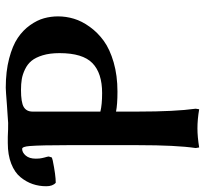

<svg xmlns="http://www.w3.org/2000/svg" viewBox="-48 -650 698 653"><g transform="rotate(-90 300.5 -323.0)"><path d="M91.8 -495.1 82 -492.2Q31.7 -481.9 5.9 -481.9Q-5.9 -492.2 -5.9 -514.2Q-5.9 -538.6 1.5 -560.3Q8.8 -582 24.9 -601.8Q41 -621.6 70.8 -633.3Q100.6 -645 141.1 -645H162.1Q166.5 -645 174.8 -644.5Q183.1 -644 187 -644Q203.6 -643.6 209.5 -643.8Q215.3 -644 238.3 -645.8Q261.2 -647.5 270 -647.9Q319.8 -651.9 329.1 -651.9Q384.8 -651.9 428.5 -640.4Q472.2 -628.9 498.5 -611.1Q524.9 -593.3 542 -569.1Q559.1 -544.9 565.4 -521.7Q571.8 -498.5 571.8 -474.1Q571.8 -446.8 563.7 -419.9Q555.7 -393.1 536.1 -366Q516.6 -338.9 488.3 -318.4Q460 -297.9 415.3 -284.9Q370.6 -272 315.9 -272Q272 -272 248 -276.9V-202.1Q248 -76.2 257.8 -5.9L255.9 5.9Q221.7 0 190.9 0Q162.1 0 126 5.9L124 -5.9Q133.8 -72.3 133.8 -202.1V-442.9Q133.8 -531.7 130.9 -569.8Q128.9 -596.2 121.1 -596.2Q108.9 -596.2 98.4 -584Q87.9 -571.8 87.9 -549.8Q87.9 -536.6 89.8 -528.8Q90.3 -525.4 91.8 -520.3Q93.3 -515.1 94.2 -511.5Q95.2 -507.8 95.2 -505.9Q95.2 -504.9 93.8 -501Q92.3 -497.1 91.8 -495.1ZM248 -561V-330.1Q272 -324.2 311 -324.2Q378.9 -324.2 412.8 -357.2Q446.8 -390.1 446.8 -469.2Q446.8 -502 439.5 -526.1Q432.1 -550.3 420.7 -564.2Q409.2 -578.1 391.8 -586.4Q374.5 -594.7 358.4 -597.4Q342.3 -600.1 321.8 -600.1Q279.3 -600.1 263.7 -590.8Q248 -581.5 248 -561Z"/></g></svg>

Font: Linear Smooth
Style: Bold
Weight: 700
Designer: Philipp H. Poll, Flanker
Foundry: Philipp H. Poll, reworked by Flanker
Version: Version 1.061 | FøM Fix